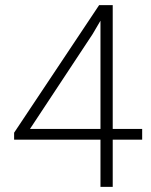

<svg xmlns="http://www.w3.org/2000/svg" viewBox="-20 -731 592 751"><path d="M536.1 -184.6H35.2V-211.9L367.7 -710.9H408.7L342.3 -597.7L97.2 -226.6H536.1ZM420.9 0H373V-710.9H420.9Z"/></svg>

Font: Heebo ExtraLight
Style: Regular
Weight: 250
Designer: Oded Ezer
Foundry: Ezer Type House
Version: Version 3.100